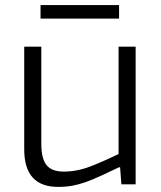

<svg xmlns="http://www.w3.org/2000/svg" viewBox="-20 -723 631 753"><path d="M139 -703H447V-650H139ZM208 10Q75 10 75 -137V-540H142V-159Q142 -101 162.5 -75.5Q183 -50 230 -50Q282 -50 335 -70.5Q388 -91 445 -119V-540H512V0H456L451 -67H447Q405 -47 373.5 -32.5Q342 -18 315 -8.5Q288 1 263 5.5Q238 10 208 10Z"/></svg>

Font: EncodeSans
Style: Light
Weight: 300
Designer: Pablo Impallari, Andres Torresi
Foundry: Pablo Impallari, Andres Torresi
Version: Version 1.000; ttfautohint (v1.4.1)